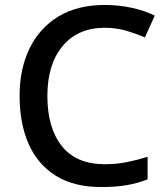

<svg xmlns="http://www.w3.org/2000/svg" viewBox="-20 -744 675 774"><path d="M402 -632Q294 -632 232.5 -558.5Q171 -485 171 -357Q171 -229 229 -155.5Q287 -82 403 -82Q449 -82 491.5 -90.5Q534 -99 575 -112V-21Q534 -5 490.5 2.5Q447 10 388 10Q278 10 205 -35.5Q132 -81 95.5 -163.5Q59 -246 59 -358Q59 -466 99 -548.5Q139 -631 215.5 -677.5Q292 -724 403 -724Q457 -724 509 -713Q561 -702 604 -681L564 -593Q530 -608 489.5 -620Q449 -632 402 -632Z"/></svg>

Font: Noto Sans Syriac Medium
Style: Regular
Weight: 500
Designer: Patrick Giasson and the Monotype Design Team
Foundry: Monotype Imaging Inc.
Version: Version 3.000; ttfautohint (v1.8.4.7-5d5b)